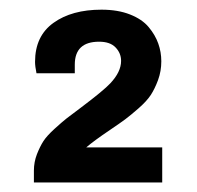

<svg xmlns="http://www.w3.org/2000/svg" viewBox="-20 -821 411 401"><path d="M50.8 -439.9V-464.8Q50.8 -482.4 57.1 -498.8Q63.5 -515.1 70.6 -526.1Q77.6 -537.1 94 -552Q110.4 -566.9 119.1 -573.7Q127.9 -580.6 148.9 -596.2Q196.8 -632.3 210.4 -647Q232.9 -670.9 232.9 -693.8Q232.9 -710 221.4 -721.9Q210 -733.9 187 -733.9Q136.2 -733.9 136.2 -686V-668H56.2Q53.2 -682.6 53.2 -691.9Q53.2 -745.6 91.6 -773.2Q129.9 -800.8 191.9 -800.8Q226.1 -800.8 251.5 -790.8Q276.9 -780.8 290.5 -764.4Q304.2 -748 310.5 -730.2Q316.9 -712.4 316.9 -692.9Q316.9 -672.4 310.1 -653.8Q303.2 -635.3 294.9 -622.6Q286.6 -609.9 269.3 -594.7Q252 -579.6 241.5 -571.8Q231 -564 210 -549.8Q175.3 -526.4 160.2 -513.2H318.8V-439.9Z"/></svg>

Font: Archivo
Style: Bold
Weight: 700
Designer: Hector Gatti
Foundry: Omnibus-Type
Version: Version 2.001